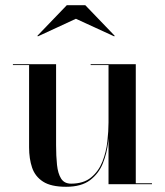

<svg xmlns="http://www.w3.org/2000/svg" viewBox="-20 -706 631 736"><path d="M233.5 10Q175.5 10 145 -9.8Q114.5 -29.5 103 -63.5Q91.5 -97.5 91.5 -141V-456.5H29.5V-460H195V-149.5Q195 -107.5 198.5 -74.2Q202 -41 214.2 -21.5Q226.5 -2 252.5 -2Q300.5 -2 329.2 -25.8Q358 -49.5 372.5 -86.2Q387 -123 391.5 -163.2Q396 -203.5 396 -237L399.5 -241Q399.5 -205.5 394.8 -162.2Q390 -119 374.2 -79.8Q358.5 -40.5 325 -15.2Q291.5 10 233.5 10ZM396 0V-456.5H327.5V-460H500.5V-3.5H562.5V0ZM125 -566.5 123.5 -569 236 -686H307L419.5 -569L418 -566.5L271 -634Z"/></svg>

Font: Bodoni Moda 48pt Medium
Style: Regular
Weight: 500
Designer: Owen Earl
Foundry: indestructible type
Version: Version 2.005